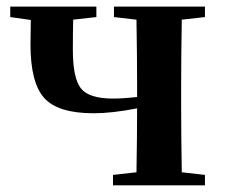

<svg xmlns="http://www.w3.org/2000/svg" viewBox="-20 -555 674 575"><path d="M593.8 -503.9 524.4 -496.1Q522.5 -382.8 522.5 -299.8V-235.4Q522.5 -152.3 524.4 -39.1L593.8 -31.2V0H318.4V-31.2L388.7 -39.1Q390.6 -148.4 390.6 -230.5Q315.4 -215.8 260.7 -215.8Q153.3 -215.8 112.3 -261.7Q71.3 -307.6 71.3 -421.9L72.3 -495.1L10.7 -503.9V-535.2H268.6V-503.9L199.2 -496.1Q198.2 -466.8 198.2 -405.3Q198.2 -321.3 222.2 -290.5Q246.1 -259.8 318.4 -259.8Q348.6 -259.8 390.6 -264.6V-299.8Q390.6 -382.8 388.7 -496.1L321.3 -503.9V-535.2H593.8Z"/></svg>

Font: GenYoMin TW TTF Bold
Style: Regular
Weight: 700
Version: Version 1.300